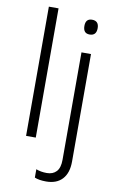

<svg xmlns="http://www.w3.org/2000/svg" viewBox="-106 -816 678 1112"><g transform="rotate(10 232.5 -260.0)"><path d="M145 0H88V-760H145ZM310 -686Q310 -729 348 -729Q388 -729 388 -686Q388 -642 348 -642Q310 -642 310 -686ZM248 240Q205 240 180 229V180Q208 191 243 191Q279 191 299.5 169Q320 147 320 100V-532H376V100Q376 168 342.5 204Q309 240 248 240Z"/></g></svg>

Font: BC Sans Light
Style: Regular
Weight: 300
Designer: Monotype Design Team
Foundry: Monotype Imaging Inc.
Version: Version 2.000;GOOG;noto-source:20170915:90ef993387c0